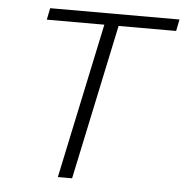

<svg xmlns="http://www.w3.org/2000/svg" viewBox="-49 -691 711 738"><g transform="rotate(5 307.0 -322.0)"><path d="M201 0 328 -599H106L115 -644H614L605 -599H383L256 0Z"/></g></svg>

Font: Kanit ExtraLight
Style: Italic
Weight: 275
Italic angle: -12°
Designer: Katatrad Team
Foundry: CadsonDemak
Version: Version 2.000; ttfautohint (v1.8.3)